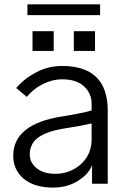

<svg xmlns="http://www.w3.org/2000/svg" viewBox="-20 -847 590 885"><path d="M117.2 -134.8Q117.2 -97.7 148.4 -72.3Q179.7 -45.9 234.4 -45.9Q303.7 -45.9 353.5 -90.8Q402.3 -135.7 402.3 -205.1Q402.3 -229.5 402.3 -278.3Q359.4 -267.6 265.6 -252.9Q189.5 -239.3 153.3 -210.9Q117.2 -182.6 117.2 -134.8ZM41 -128.9Q41 -275.4 267.6 -310.5Q369.1 -327.1 402.3 -337.9Q402.3 -347.7 402.3 -368.2Q402.3 -417 367.2 -449.2Q332 -481.4 267.6 -481.4Q220.7 -481.4 176.8 -459Q133.8 -437.5 103.5 -400.4Q86.9 -414.1 54.7 -441.4Q93.8 -486.3 148.4 -514.6Q204.1 -543 265.6 -543Q476.6 -543 476.6 -336.9Q476.6 -224.6 476.6 0Q459 0 404.3 0Q404.3 -21.5 404.3 -85.9Q388.7 -43.9 339.8 -13.7Q291 17.6 224.6 17.6Q137.7 17.6 88.9 -23.4Q41 -64.5 41 -128.9ZM129.9 -612.3Q129.9 -634.8 129.9 -703.1Q154.3 -703.1 227.5 -703.1Q227.5 -680.7 227.5 -612.3Q203.1 -612.3 129.9 -612.3ZM106.4 -777.3Q106.4 -790 106.4 -827.1Q190.4 -827.1 441.4 -827.1Q441.4 -814.5 441.4 -777.3Q357.4 -777.3 106.4 -777.3ZM320.3 -612.3Q320.3 -634.8 320.3 -703.1Q344.7 -703.1 418 -703.1Q418 -680.7 418 -612.3Q393.6 -612.3 320.3 -612.3Z"/></svg>

Font: Gothic A1
Style: Regular
Weight: 400
Designer: HanYang I&C Co.,Ltd.
Version: Version 2.50